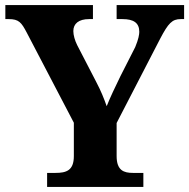

<svg xmlns="http://www.w3.org/2000/svg" viewBox="-20 -734 743 754"><path d="M165 0H543V-55H502C467 -55 438 -64 438 -121V-251L609 -582C641 -643 656 -659 690 -659H703V-714H438V-659H461C505 -659 527 -644 527 -609C527 -599 524 -580 511 -549L453 -435C432 -392 412 -350 399 -317C388 -348 377 -376 357 -414L283 -557C274 -575 268 -596 268 -612C268 -641 289 -659 330 -659H345V-714H1V-659H14C54 -659 64 -646 85 -606L270 -252V-121C270 -64 240 -55 198 -55H165Z"/></svg>

Font: Noto Serif Hentaigana Bold
Style: Regular
Weight: 700
Designer: Kazuhiro Yamada
Foundry: nipponia
Version: Version 1.000